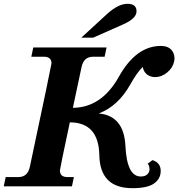

<svg xmlns="http://www.w3.org/2000/svg" viewBox="-50 -983 941 1013"><path d="M648.4 9.8Q477.5 9.8 474.1 -163.8Q470.7 -337.4 318.4 -337.4Q266.1 -91.8 266.1 -84Q266.1 -48.8 305.7 -48.8H339.8L329.6 0H-30.3L-20 -48.8H46.9Q95.7 -48.8 107.4 -102.5Q221.7 -640.6 221.7 -648.4Q221.7 -683.6 182.1 -683.6H115.2L125.5 -732.4H512.2L502 -683.6H440.9Q392.1 -683.6 380.4 -629.9L334.5 -414.1Q486.3 -415.5 577.1 -578.1Q668 -740.7 798.8 -740.7Q837.9 -740.7 856.9 -716.8Q870.6 -699.2 870.6 -674.8Q870.6 -667 868.7 -658.7Q861.8 -625 832 -600.6Q802.2 -576.2 769 -576.2Q752.4 -576.2 738.5 -582.5Q724.6 -588.9 715.6 -600.3Q706.5 -611.8 703.1 -629.9Q673.3 -601.6 637.2 -537.1Q572.8 -422.4 470.7 -384.3Q604 -373 611.8 -212.4Q619.6 -51.8 692.4 -51.8Q715.3 -51.8 727.1 -63Q738.8 -74.2 738.8 -88.9Q738.8 -111.8 728.5 -118.7L754.4 -138.2Q797.9 -124.5 797.9 -81.1Q797.9 -40.5 763.4 -15.4Q729 9.8 648.4 9.8ZM441.4 -784.2H378.9L512.7 -907.2Q573.2 -962.9 622.6 -962.9Q670.4 -962.9 670.4 -923.3Q670.4 -885.3 599.1 -854Z"/></svg>

Font: Munson
Style: Bold Italic
Weight: 700
Italic angle: -12°
Designer: Paul James MIller
Foundry: High-Logic / Made with FontCreator
Version: Version 2.10;May 5, 2019;FontCreator 11.5.0.2430 64-bit